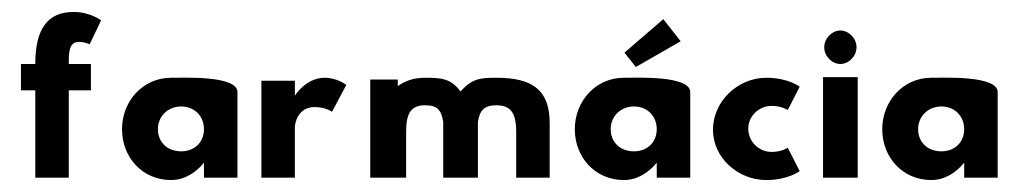

<svg xmlns="http://www.w3.org/2000/svg" viewBox="-20 -297 1708 321"><path d="M39 -190H15V-146H39V0H95V-146H132V-190H95C95 -209 95 -227 112 -227C121 -227 130 -223 130 -223L149 -263C149 -263 131 -277 103 -277C59 -277 39 -248 39 -190Z M244 -81C244 -103 261 -119 283 -119C305 -119 321 -103 321 -81C321 -59 305 -44 283 -44C260 -44 244 -59 244 -81ZM377 -143C377 -171 288 -167 266 -167C219 -167 184 -128 184 -81C184 -34 218 4 266 4C289 4 308 -9 321 -25V0H377Z M473 -162H417V0H473V-85C473 -89 477 -118 506 -118C525 -118 535 -110 535 -110L559 -155C559 -155 544 -167 523 -167C491 -167 473 -137 473 -137Z M659 0V-77C659 -109 668 -121 691 -121C711 -121 718 -113 721 -93V0H779V-93C782 -113 790 -121 810 -121C833 -121 843 -109 843 -77V0H899V-91C899 -146 871 -167 810 -167C784 -167 769 -166 750 -144C734 -166 717 -167 691 -167C670 -167 656 -161 645 -153V-164H599V0Z M1001 -81C1001 -103 1018 -119 1040 -119C1062 -119 1078 -103 1078 -81C1078 -59 1062 -44 1040 -44C1017 -44 1001 -59 1001 -81ZM1134 -143C1134 -171 1045 -167 1023 -167C976 -167 941 -128 941 -81C941 -34 975 4 1023 4C1046 4 1065 -9 1078 -25V0H1134ZM1024 -209 1043 -185 1118 -228 1089 -265Z M1317 -11 1297 -50C1297 -50 1287 -43 1270 -43C1249 -43 1231 -60 1231 -82C1231 -103 1249 -120 1270 -120C1287 -120 1297 -113 1297 -113L1317 -152C1317 -152 1298 -167 1261 -167C1214 -167 1172 -128 1172 -80C1172 -33 1214 4 1261 4C1298 4 1317 -11 1317 -11Z M1358 -218C1358 -203 1371 -190 1385 -190C1399 -190 1412 -203 1412 -218C1412 -233 1399 -246 1385 -246C1371 -246 1358 -233 1358 -218ZM1356 0H1414V-168H1356Z M1515 -81C1515 -103 1532 -119 1554 -119C1576 -119 1592 -103 1592 -81C1592 -59 1576 -44 1554 -44C1531 -44 1515 -59 1515 -81ZM1648 -143C1648 -171 1559 -167 1537 -167C1490 -167 1455 -128 1455 -81C1455 -34 1489 4 1537 4C1560 4 1579 -9 1592 -25V0H1648Z"/></svg>

Font: Hussar Tani
Style: Dwa
Weight: 700
Foundry: Cannot Into Space Fonts
Version: Version 0.92